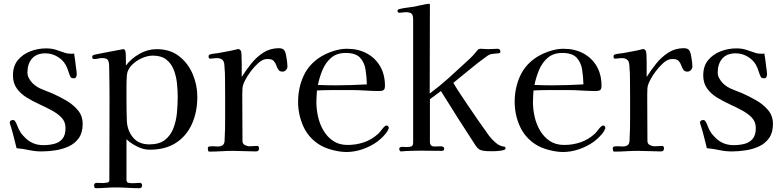

<svg xmlns="http://www.w3.org/2000/svg" viewBox="-20 -794 4110 1008"><path d="M414 -143Q414 -98 394 -69.5Q374 -41 342 -26Q310 -11 272 -5Q234 1 198 1Q165 1 132.5 -6Q100 -13 67 -16Q60 -43 53.5 -70Q47 -97 39 -123Q38 -126 34.5 -137Q31 -148 31 -149Q31 -157 36 -160.5Q41 -164 48 -164Q55 -164 58 -159Q64 -152 68.5 -140Q73 -128 77 -119Q85 -103 91 -94.5Q97 -86 110 -73Q149 -32 207 -32Q239 -32 265.5 -39Q292 -46 308 -65.5Q324 -85 324 -122Q324 -154 304 -175.5Q284 -197 252.5 -214Q221 -231 186 -247Q151 -263 119.5 -282.5Q88 -302 68 -330Q48 -358 48 -398Q48 -447 73.5 -478Q99 -509 139 -524.5Q179 -540 222 -540Q250 -540 272.5 -533Q295 -526 320 -517Q328 -514 336 -513Q344 -512 352 -512Q357 -512 361 -512Q365 -512 369 -513Q372 -495 374.5 -476.5Q377 -458 379 -439Q380 -432 381.5 -422.5Q383 -413 383 -405Q383 -398 380 -390.5Q377 -383 368 -383Q361 -383 356.5 -384.5Q352 -386 349 -393Q344 -403 340.5 -414.5Q337 -426 333 -436Q320 -471 288 -492.5Q256 -514 219 -514Q172 -514 148 -486.5Q124 -459 124 -413Q124 -397 132.5 -382Q141 -367 152 -356Q173 -336 201.5 -325Q230 -314 256 -303Q290 -288 326.5 -267Q363 -246 388.5 -216Q414 -186 414 -143Z M913 -286Q913 -320 909 -357.5Q905 -395 892 -428Q879 -461 853 -481.5Q827 -502 782 -502Q755 -502 724.5 -488.5Q694 -475 671.5 -452Q649 -429 646 -399Q644 -368 644 -336Q644 -304 644 -272Q644 -244 644.5 -215.5Q645 -187 646 -158Q649 -107 679 -71.5Q709 -36 764 -36Q816 -36 846 -59.5Q876 -83 890.5 -121Q905 -159 909 -202.5Q913 -246 913 -286ZM1016 -285Q1016 -207 988 -144Q960 -81 904.5 -44.5Q849 -8 766 -8Q734 -8 700.5 -24.5Q667 -41 644 -63V150Q644 164 655.5 166Q667 168 677 168Q686 168 695 167Q704 166 713 166Q726 166 726 179Q726 194 711 194Q680 194 649 192Q618 190 587 190Q561 190 535.5 192Q510 194 484 194Q477 194 475.5 189Q474 184 474 180Q474 166 488 166Q496 166 504 166.5Q512 167 520 167Q527 167 540.5 165Q554 163 554 153Q554 49 554.5 -56Q555 -161 555 -265Q555 -312 554.5 -358Q554 -404 553 -450Q552 -472 545 -480.5Q538 -489 515 -489Q505 -489 495 -486.5Q485 -484 475 -484Q464 -484 464 -494Q464 -503 473 -506Q475 -507 491 -510Q507 -513 529.5 -517.5Q552 -522 574 -526Q596 -530 611 -533Q626 -536 627 -536Q635 -536 638 -526Q640 -520 640.5 -504.5Q641 -489 641 -473.5Q641 -458 641 -450Q669 -487 712.5 -511.5Q756 -536 803 -536Q872 -536 919.5 -499.5Q967 -463 991.5 -405.5Q1016 -348 1016 -285Z M1489 -445Q1489 -435 1481.5 -426.5Q1474 -418 1463 -418Q1448 -418 1441.5 -428Q1435 -438 1430.5 -451Q1426 -464 1417 -474Q1408 -484 1387 -484Q1383 -484 1379.5 -484Q1376 -484 1372 -483Q1355 -480 1335 -462Q1315 -444 1296.5 -419.5Q1278 -395 1266 -371Q1254 -347 1253 -331Q1252 -315 1252 -299.5Q1252 -284 1252 -269Q1252 -215 1252.5 -161Q1253 -107 1253 -54Q1253 -39 1265.5 -32.5Q1278 -26 1291 -26Q1301 -26 1311 -27Q1321 -28 1331 -28Q1336 -28 1338 -23.5Q1340 -19 1340 -15Q1340 1 1324 1Q1294 1 1264 -0.5Q1234 -2 1204 -2Q1173 -2 1141.5 0Q1110 2 1078 2Q1074 2 1072.5 -4Q1071 -10 1071 -14Q1071 -24 1079 -25Q1090 -27 1102 -26Q1114 -25 1124 -25Q1139 -25 1148.5 -31.5Q1158 -38 1159 -54Q1161 -86 1161.5 -119Q1162 -152 1162 -185V-282Q1161 -325 1161.5 -367.5Q1162 -410 1158 -452Q1157 -472 1147 -480.5Q1137 -489 1117 -489Q1109 -489 1100.5 -487.5Q1092 -486 1083 -486Q1075 -486 1075 -498Q1075 -505 1082 -508Q1092 -511 1103 -512.5Q1114 -514 1124 -515Q1151 -520 1178 -525Q1205 -530 1232 -537Q1241 -534 1245 -526Q1247 -522 1248 -504Q1249 -486 1249 -462.5Q1249 -439 1249 -418.5Q1249 -398 1249 -390Q1271 -425 1299 -460Q1327 -495 1363 -518Q1399 -541 1444 -541Q1468 -541 1475 -526Q1482 -511 1484 -491Q1486 -480 1487.5 -468Q1489 -456 1489 -445Z M1906 -351Q1905 -392 1899 -429.5Q1893 -467 1870 -491.5Q1847 -516 1795 -516Q1748 -516 1718.5 -490.5Q1689 -465 1673 -426.5Q1657 -388 1649 -348Q1674 -347 1698 -346.5Q1722 -346 1746 -346Q1786 -346 1826 -347.5Q1866 -349 1906 -351ZM2021 -122Q2021 -117 2019 -116Q2016 -106 2004.5 -92Q1993 -78 1979 -65.5Q1965 -53 1956 -47Q1923 -24 1881.5 -10Q1840 4 1799 4Q1765 4 1723.5 -7Q1682 -18 1653 -37Q1597 -74 1571 -134Q1545 -194 1545 -259Q1545 -333 1574 -396Q1603 -459 1667 -498Q1696 -515 1732 -526.5Q1768 -538 1801 -538Q1860 -538 1905 -514Q1950 -490 1975.5 -446.5Q2001 -403 2001 -343Q2001 -326 1993.5 -321Q1986 -316 1971 -316Q1951 -316 1931 -317Q1911 -318 1891 -319Q1863 -321 1835.5 -321Q1808 -321 1780 -321Q1746 -321 1712 -321Q1678 -321 1644 -319Q1643 -303 1642 -288Q1641 -273 1641 -257Q1641 -220 1650 -180.5Q1659 -141 1679 -107.5Q1699 -74 1730 -53.5Q1761 -33 1805 -33Q1850 -33 1891 -47Q1932 -61 1966 -92Q1975 -101 1982.5 -111.5Q1990 -122 1999 -130Q2004 -135 2010 -135Q2015 -135 2018 -131Q2021 -127 2021 -122Z M2634 -15Q2634 -8 2620 -5Q2606 -2 2590.5 -1Q2575 0 2569 0Q2555 0 2538 -0.5Q2521 -1 2507 -5Q2494 -9 2485.5 -19Q2477 -29 2471 -39Q2426 -108 2382 -177Q2338 -246 2295 -316L2237 -273V-49Q2237 -25 2261 -25Q2270 -25 2279 -25.5Q2288 -26 2296 -26Q2301 -26 2306.5 -23Q2312 -20 2312 -14Q2312 -2 2301 -2Q2273 -2 2246 -2.5Q2219 -3 2191 -3Q2172 -3 2151.5 -2.5Q2131 -2 2111 -1Q2105 -1 2098.5 0Q2092 1 2085 1Q2081 1 2078.5 -3.5Q2076 -8 2076 -12Q2076 -19 2082 -21Q2088 -23 2093 -23Q2098 -23 2104 -22.5Q2110 -22 2115 -22Q2131 -22 2140 -25.5Q2149 -29 2149 -47V-691Q2149 -714 2141 -722Q2133 -730 2109 -730Q2101 -730 2093 -728.5Q2085 -727 2077 -727Q2067 -727 2067 -737Q2067 -744 2075 -746Q2094 -751 2114.5 -753.5Q2135 -756 2154 -759Q2163 -761 2179 -764.5Q2195 -768 2210.5 -771Q2226 -774 2232 -774Q2237 -774 2237 -768L2236 -303Q2287 -341 2334 -383Q2381 -425 2427 -468Q2444 -483 2459 -498.5Q2474 -514 2487 -531Q2493 -538 2504 -538Q2514 -538 2523.5 -537Q2533 -536 2543 -536Q2555 -536 2567.5 -537Q2580 -538 2592 -538Q2607 -538 2607 -522Q2607 -514 2595 -514Q2579 -513 2564 -511Q2549 -509 2535 -498Q2490 -466 2447 -430Q2404 -394 2360 -359Q2378 -328 2398 -298.5Q2418 -269 2437 -240Q2464 -200 2491.5 -160.5Q2519 -121 2547 -82Q2561 -63 2582.5 -44.5Q2604 -26 2628 -24Q2634 -23 2634 -15Z M3043 -351Q3042 -392 3036 -429.5Q3030 -467 3007 -491.5Q2984 -516 2932 -516Q2885 -516 2855.5 -490.5Q2826 -465 2810 -426.5Q2794 -388 2786 -348Q2811 -347 2835 -346.5Q2859 -346 2883 -346Q2923 -346 2963 -347.5Q3003 -349 3043 -351ZM3158 -122Q3158 -117 3156 -116Q3153 -106 3141.5 -92Q3130 -78 3116 -65.5Q3102 -53 3093 -47Q3060 -24 3018.5 -10Q2977 4 2936 4Q2902 4 2860.5 -7Q2819 -18 2790 -37Q2734 -74 2708 -134Q2682 -194 2682 -259Q2682 -333 2711 -396Q2740 -459 2804 -498Q2833 -515 2869 -526.5Q2905 -538 2938 -538Q2997 -538 3042 -514Q3087 -490 3112.5 -446.5Q3138 -403 3138 -343Q3138 -326 3130.5 -321Q3123 -316 3108 -316Q3088 -316 3068 -317Q3048 -318 3028 -319Q3000 -321 2972.5 -321Q2945 -321 2917 -321Q2883 -321 2849 -321Q2815 -321 2781 -319Q2780 -303 2779 -288Q2778 -273 2778 -257Q2778 -220 2787 -180.5Q2796 -141 2816 -107.5Q2836 -74 2867 -53.5Q2898 -33 2942 -33Q2987 -33 3028 -47Q3069 -61 3103 -92Q3112 -101 3119.5 -111.5Q3127 -122 3136 -130Q3141 -135 3147 -135Q3152 -135 3155 -131Q3158 -127 3158 -122Z M3615 -445Q3615 -435 3607.5 -426.5Q3600 -418 3589 -418Q3574 -418 3567.5 -428Q3561 -438 3556.5 -451Q3552 -464 3543 -474Q3534 -484 3513 -484Q3509 -484 3505.5 -484Q3502 -484 3498 -483Q3481 -480 3461 -462Q3441 -444 3422.5 -419.5Q3404 -395 3392 -371Q3380 -347 3379 -331Q3378 -315 3378 -299.5Q3378 -284 3378 -269Q3378 -215 3378.5 -161Q3379 -107 3379 -54Q3379 -39 3391.5 -32.5Q3404 -26 3417 -26Q3427 -26 3437 -27Q3447 -28 3457 -28Q3462 -28 3464 -23.5Q3466 -19 3466 -15Q3466 1 3450 1Q3420 1 3390 -0.5Q3360 -2 3330 -2Q3299 -2 3267.5 0Q3236 2 3204 2Q3200 2 3198.5 -4Q3197 -10 3197 -14Q3197 -24 3205 -25Q3216 -27 3228 -26Q3240 -25 3250 -25Q3265 -25 3274.5 -31.5Q3284 -38 3285 -54Q3287 -86 3287.5 -119Q3288 -152 3288 -185V-282Q3287 -325 3287.5 -367.5Q3288 -410 3284 -452Q3283 -472 3273 -480.5Q3263 -489 3243 -489Q3235 -489 3226.5 -487.5Q3218 -486 3209 -486Q3201 -486 3201 -498Q3201 -505 3208 -508Q3218 -511 3229 -512.5Q3240 -514 3250 -515Q3277 -520 3304 -525Q3331 -530 3358 -537Q3367 -534 3371 -526Q3373 -522 3374 -504Q3375 -486 3375 -462.5Q3375 -439 3375 -418.5Q3375 -398 3375 -390Q3397 -425 3425 -460Q3453 -495 3489 -518Q3525 -541 3570 -541Q3594 -541 3601 -526Q3608 -511 3610 -491Q3612 -480 3613.5 -468Q3615 -456 3615 -445Z M4038 -143Q4038 -98 4018 -69.5Q3998 -41 3966 -26Q3934 -11 3896 -5Q3858 1 3822 1Q3789 1 3756.5 -6Q3724 -13 3691 -16Q3684 -43 3677.5 -70Q3671 -97 3663 -123Q3662 -126 3658.5 -137Q3655 -148 3655 -149Q3655 -157 3660 -160.5Q3665 -164 3672 -164Q3679 -164 3682 -159Q3688 -152 3692.5 -140Q3697 -128 3701 -119Q3709 -103 3715 -94.5Q3721 -86 3734 -73Q3773 -32 3831 -32Q3863 -32 3889.5 -39Q3916 -46 3932 -65.5Q3948 -85 3948 -122Q3948 -154 3928 -175.5Q3908 -197 3876.5 -214Q3845 -231 3810 -247Q3775 -263 3743.5 -282.5Q3712 -302 3692 -330Q3672 -358 3672 -398Q3672 -447 3697.5 -478Q3723 -509 3763 -524.5Q3803 -540 3846 -540Q3874 -540 3896.5 -533Q3919 -526 3944 -517Q3952 -514 3960 -513Q3968 -512 3976 -512Q3981 -512 3985 -512Q3989 -512 3993 -513Q3996 -495 3998.5 -476.5Q4001 -458 4003 -439Q4004 -432 4005.5 -422.5Q4007 -413 4007 -405Q4007 -398 4004 -390.5Q4001 -383 3992 -383Q3985 -383 3980.5 -384.5Q3976 -386 3973 -393Q3968 -403 3964.5 -414.5Q3961 -426 3957 -436Q3944 -471 3912 -492.5Q3880 -514 3843 -514Q3796 -514 3772 -486.5Q3748 -459 3748 -413Q3748 -397 3756.5 -382Q3765 -367 3776 -356Q3797 -336 3825.5 -325Q3854 -314 3880 -303Q3914 -288 3950.5 -267Q3987 -246 4012.5 -216Q4038 -186 4038 -143Z"/></svg>

Font: Kaisei HarunoUmi
Style: Regular
Weight: 400
Designer: Font-Kai, 金井和夫
Foundry: KAZUO KANAI
Version: Version 5.003